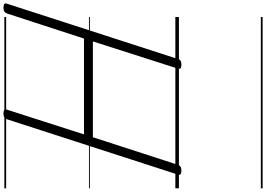

<svg xmlns="http://www.w3.org/2000/svg" viewBox="-228 -796 1495 1078"><g transform="rotate(-90 519.0 -257.5)"><path d="M99 14Q71 14 77 -5L388 -966Q391 -976 398.5 -980.5Q406 -985 421 -985Q449 -985 442 -966L303 -533H841L982 -966Q986 -976 993 -980.5Q1000 -985 1015 -985Q1044 -985 1037 -966L726 -5Q724 4 716.5 9Q709 14 694 14Q666 14 672 -5L825 -483H287L132 -5Q129 4 121.5 9Q114 14 99 14ZM0 460H962V470H0ZM0 -20H962V0H0ZM0 -505H962V-500H0ZM0 -980H962V-970H0Z"/></g></svg>

Font: Playwrite NO Guides
Style: Regular
Weight: 400
Designer: Veronika Burian, José Scaglione
Foundry: TypeTogether
Version: Version 1.003